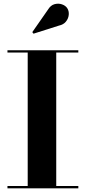

<svg xmlns="http://www.w3.org/2000/svg" viewBox="-20 -1023 466 1043"><path d="M20.5 0V-12.5H130.5V-737.5H20.5V-750H405.5V-737.5H285.5V-12.5H405.5V0ZM162 -840 155.5 -848.5 240.5 -970.5Q255 -994.5 276 -1000.2Q297 -1006 316.2 -999.5Q335.5 -993 345 -979Q355.5 -963 353.5 -942.5Q351.5 -922 338 -905.5Q324.5 -889 300.5 -884Z"/></svg>

Font: Bodoni Moda 18pt
Style: Bold
Weight: 700
Designer: Owen Earl
Foundry: indestructible type
Version: Version 2.004